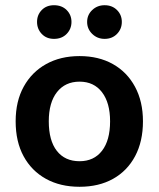

<svg xmlns="http://www.w3.org/2000/svg" viewBox="-20 -702 609 736"><path d="M528 -237Q528 -160 498 -103.5Q468 -47 413.5 -16.5Q359 14 285 14Q211 14 156 -16.5Q101 -47 70.5 -103Q40 -159 40 -237Q40 -314 71 -370Q102 -426 157 -456.5Q212 -487 285 -487Q358 -487 412.5 -456.5Q467 -426 497.5 -369.5Q528 -313 528 -237ZM285 -389Q230 -389 198.5 -349Q167 -309 167 -237Q167 -163 198 -123.5Q229 -84 285 -84Q340 -84 371 -124Q402 -164 402 -237Q402 -308 371 -348.5Q340 -389 285 -389ZM254 -618Q254 -591 235.5 -572Q217 -553 187 -553Q158 -553 140 -572Q122 -591 122 -618Q122 -645 140 -663.5Q158 -682 187 -682Q217 -682 235.5 -663.5Q254 -645 254 -618ZM447 -618Q447 -591 428.5 -572Q410 -553 381 -553Q353 -553 333.5 -572Q314 -591 314 -618Q314 -645 333.5 -663.5Q353 -682 381 -682Q410 -682 428.5 -663.5Q447 -645 447 -618Z"/></svg>

Font: Baloo Bhaijaan 2 SemiBold
Style: Regular
Weight: 600
Designer: Sanskriti Dholi, Noopur Datye and Ek Type
Foundry: Ek Type
Version: Version 1.700